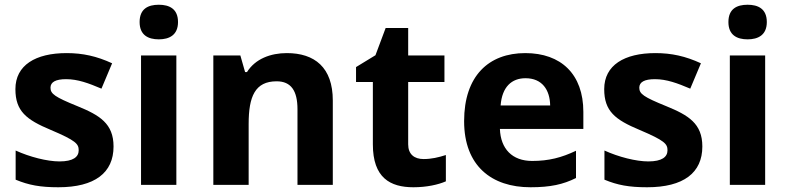

<svg xmlns="http://www.w3.org/2000/svg" viewBox="-20 -780 3326 810"><path d="M459 -162C459 -259 400 -294 307 -332C211 -371 193 -384 193 -410C193 -434 215 -446 259 -446C308 -446 354 -429 408 -406L453 -513C388 -543 329 -556 261 -556C130 -556 45 -505 45 -404C45 -311 91 -275 194 -232C300 -187 312 -173 312 -146C312 -118 289 -99 231 -99C179 -99 105 -118 46 -145V-22C101 1 150 10 226 10C380 10 459 -51 459 -162Z M650 -760C605 -760 569 -743 569 -687C569 -632 605 -614 650 -614C694 -614 731 -632 731 -687C731 -743 694 -760 650 -760ZM724 -546H575V0H724Z M1190 -556C1122 -556 1057 -532 1022 -476H1014L994 -546H880V0H1029V-257C1029 -373 1056 -437 1147 -437C1208 -437 1235 -397 1235 -319V0H1384V-356C1384 -496 1307 -556 1190 -556Z M1767 -109C1728 -109 1702 -129 1702 -171V-434H1855V-546H1702V-662H1607L1564 -547L1482 -497V-434H1553V-171C1553 -30 1626 10 1724 10C1780 10 1829 -1 1861 -15V-126C1830 -116 1800 -109 1767 -109Z M2196 -556C2042 -556 1938 -460 1938 -269C1938 -80 2054 10 2218 10C2302 10 2356 -2 2410 -29V-144C2349 -115 2295 -101 2225 -101C2141 -101 2092 -152 2089 -236H2441V-308C2441 -467 2347 -556 2196 -556ZM2197 -450C2267 -450 2300 -401 2301 -335H2092C2098 -414 2139 -450 2197 -450Z M2943 -162C2943 -259 2884 -294 2791 -332C2695 -371 2677 -384 2677 -410C2677 -434 2699 -446 2743 -446C2792 -446 2838 -429 2892 -406L2937 -513C2872 -543 2813 -556 2745 -556C2614 -556 2529 -505 2529 -404C2529 -311 2575 -275 2678 -232C2784 -187 2796 -173 2796 -146C2796 -118 2773 -99 2715 -99C2663 -99 2589 -118 2530 -145V-22C2585 1 2634 10 2710 10C2864 10 2943 -51 2943 -162Z M3134 -760C3089 -760 3053 -743 3053 -687C3053 -632 3089 -614 3134 -614C3178 -614 3215 -632 3215 -687C3215 -743 3178 -760 3134 -760ZM3208 -546H3059V0H3208Z"/></svg>

Font: Noto Sans Malayalam
Style: Bold
Weight: 700
Designer: Jelle Bosma - Monotype Design Team
Foundry: Monotype Imaging Inc.
Version: Version 2.104